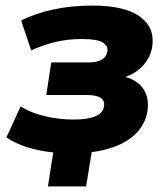

<svg xmlns="http://www.w3.org/2000/svg" viewBox="-20 -539 596 689"><path d="M152 130 171 8Q121 3 78 -10.5Q35 -24 3 -46L54 -157Q88 -135 139.5 -122.5Q191 -110 244 -110Q345 -110 353 -156Q361 -198 292 -198H146L164 -315H297Q358 -315 365 -353Q369 -374 349 -386.5Q329 -399 273 -399Q221 -399 175.5 -387.5Q130 -376 92 -358L56 -465Q103 -490 169 -504.5Q235 -519 312 -519Q427 -519 482 -479.5Q537 -440 526 -370Q520 -334 495 -305.5Q470 -277 430 -263Q476 -250 496 -217.5Q516 -185 509 -140Q500 -82 449 -43.5Q398 -5 309 7L289 130Z"/></svg>

Font: Winston ExtraBold
Style: Italic
Weight: 800
Italic angle: -9°
Designer: Original fonts by Vernon Adams / Changes by Cristiano Sobral
Foundry: Original fonts by Vernon Adams / Changes by Cristiano Sobral
Version: Version 2.503;July 17, 2020;FontCreator 13.0.0.2655 64-bit